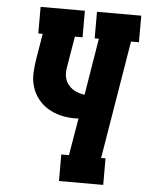

<svg xmlns="http://www.w3.org/2000/svg" viewBox="-53 -778 625 821"><g transform="rotate(5 260.0 -367.5)"><path d="M231 0V-114H264L291 -274Q286 -273 281.5 -273Q277 -273 272 -273Q241 -273 212 -280.5Q183 -288 158.5 -303Q134 -318 116 -341Q98 -364 89.5 -392.5Q81 -421 82.5 -452Q84 -483 89 -513L107 -621H88V-735H278V-621H245L224 -495Q221 -480 220.5 -465.5Q220 -451 224 -438Q228 -425 236.5 -414Q245 -403 256 -395.5Q267 -388 280.5 -383.5Q294 -379 308 -377L348 -621H330V-735H520V-621H486L402 -114H421V0Z"/></g></svg>

Font: Iosevka Slab Heavy
Style: Italic
Weight: 900
Italic angle: -9°
Monospace: yes
Designer: Belleve Invis
Foundry: Belleve Invis
Version: Version 11.1.0; ttfautohint (v1.8.3)